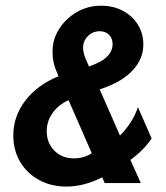

<svg xmlns="http://www.w3.org/2000/svg" viewBox="-20 -658 596 690"><path d="M218.8 12.5Q163.9 12.5 120.5 -11.1Q77.1 -34.7 52.4 -76.4Q27.8 -118.1 27.8 -171.5Q27.8 -239.6 70.8 -296.2Q113.9 -352.8 190.3 -384L188.2 -388.9Q177.1 -413.9 172.9 -432.6Q168.8 -451.4 168.8 -472.2Q168.8 -516.7 192.7 -554.2Q216.7 -591.7 256.2 -614.6Q295.8 -637.5 342.4 -637.5Q386.8 -637.5 421.2 -619.4Q455.6 -601.4 475.3 -569.8Q495.1 -538.2 495.1 -497.9Q495.1 -447.2 457.6 -406.2Q420.1 -365.3 352.1 -341.7L338.2 -336.8L411.1 -170.8Q433.3 -193.1 450 -219.1Q466.7 -245.1 475.7 -272.9L525 -160.4Q496.5 -118.1 448.6 -83.3L486.1 0H356.2L347.2 -20.8Q281.9 12.5 218.8 12.5ZM245.1 -88.9Q282.6 -88.9 309.7 -107.6L226.4 -297.9Q190.3 -281.9 169.1 -252.1Q147.9 -222.2 147.9 -186.8Q147.9 -144.4 175.3 -116.7Q202.8 -88.9 245.1 -88.9ZM300 -418.8 323.6 -428.5Q353.5 -441 369.1 -459Q384.7 -477.1 384.7 -499.3Q384.7 -520.1 371.9 -533Q359 -545.8 338.2 -545.8Q313.9 -545.8 296.2 -528.5Q278.5 -511.1 278.5 -486.1Q278.5 -466.7 290.3 -441Z"/></svg>

Font: Afacad
Style: Italic
Weight: 400
Italic angle: -14°
Designer: Kristian Moeller
Foundry: Dicotype
Version: Version 1.000